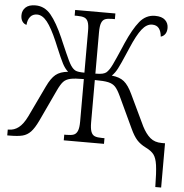

<svg xmlns="http://www.w3.org/2000/svg" viewBox="-60 -777 1004 1046"><g transform="rotate(5 441.5 -254.5)"><path d="M757 0Q727 -15 708.5 -35.5Q690 -56 672 -95L591 -268Q575 -302 561 -316.5Q547 -331 523 -336.5Q499 -342 449 -342V-111Q449 -77 455.5 -59.5Q462 -42 476 -36.5Q490 -31 515 -31H529V0H309V-31H322Q348 -31 361.5 -36.5Q375 -42 382 -59Q389 -76 389 -110V-342Q339 -342 315 -336.5Q291 -331 277.5 -316.5Q264 -302 248 -268L167 -95Q147 -53 128 -33Q109 -13 83.5 -6.5Q58 0 12 0H0V-32H5Q35 -32 59.5 -51Q84 -70 105 -113L186 -283Q208 -330 232.5 -350Q257 -370 300 -374Q282 -390 268.5 -416Q255 -442 230 -502L217 -533Q186 -605 160 -637.5Q134 -670 105 -670Q81 -670 67.5 -653.5Q54 -637 52 -609Q38 -612 29 -625Q20 -638 20 -659Q20 -685 38 -702Q56 -719 92 -719Q142 -719 176.5 -677.5Q211 -636 247 -554L255 -535Q260 -524 281 -475.5Q302 -427 314 -409Q326 -391 339.5 -384Q353 -377 389 -377V-605Q389 -638 382.5 -654.5Q376 -671 362 -676.5Q348 -682 323 -682H309V-713H529V-682H514Q489 -682 475.5 -676.5Q462 -671 455.5 -654Q449 -637 449 -603V-377Q475 -377 488.5 -380.5Q502 -384 509 -390Q516 -396 525 -409Q537 -427 558 -475.5Q579 -524 584 -535L592 -554Q628 -636 662 -677.5Q696 -719 746 -719Q783 -719 801 -702Q819 -685 819 -659Q819 -638 809.5 -625Q800 -612 786 -609Q784 -637 771.5 -653.5Q759 -670 734 -670Q704 -670 678 -637Q652 -604 622 -533L606 -496Q583 -442 569.5 -416Q556 -390 539 -374Q582 -370 606.5 -350Q631 -330 653 -283L734 -113Q754 -74 778.5 -53Q803 -32 842 -32H860V210H828Q827 129 821.5 90.5Q816 52 802 33.5Q788 15 757 0Z"/></g></svg>

Font: Noto Serif NarrowLight
Style: Regular
Weight: 300
Width: 4
Designer: Monotype Design Team
Foundry: Monotype Imaging Inc.
Version: Version 1.001